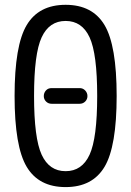

<svg xmlns="http://www.w3.org/2000/svg" viewBox="-20 -760 540 790"><path d="M348.6 -606.4Q317.4 -673.8 250 -673.8Q182.6 -673.8 151.4 -606.4Q120.1 -539.1 120.1 -365.2Q120.1 -191.4 151.4 -123.5Q182.6 -55.7 250 -55.7Q317.4 -55.7 348.6 -123.5Q379.9 -191.4 379.9 -365.2Q379.9 -539.1 348.6 -606.4ZM410.2 -73.7Q360.4 9.8 250 9.8Q139.6 9.8 89.8 -73.7Q40 -157.2 40 -365.2Q40 -573.2 89.8 -656.7Q139.6 -740.2 250 -740.2Q360.4 -740.2 410.2 -656.7Q460 -573.2 460 -365.2Q460 -157.2 410.2 -73.7ZM307.6 -333H192.4Q178.7 -333 169.4 -342.3Q160.2 -351.6 160.2 -364.7Q160.2 -377.9 168.9 -387.7Q177.7 -397.5 192.4 -397.5H307.6Q321.3 -397.5 330.6 -387.7Q339.8 -377.9 339.8 -364.7Q339.8 -351.6 330.6 -342.3Q321.3 -333 307.6 -333Z"/></svg>

Font: Rounded-X Mgen+ 1mn regular
Style: Regular
Weight: 400
Designer: [Source Han Sans]
Ryoko NISHIZUKA  (kana & ideographs); Paul D. Hunt (Latin, Greek & Cyrillic); Wenlong ZHANG  (bopomofo
Version: Version 1.059.20150602